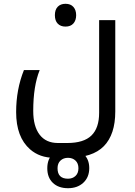

<svg xmlns="http://www.w3.org/2000/svg" viewBox="-20 -591 712 1011"><path d="M266 240Q189 240 138 195Q65 131 65 -1Q65 -120 106 -222H189Q155 -138 155 -7Q155 74 188.5 118Q222 162 285 162H334Q421 162 461.5 122.5Q502 83 502 3V-485H587V-4Q587 117 527 178.5Q467 240 338 240ZM325 -451Q299 -451 284 -466.5Q269 -482 269 -511Q269 -540 284 -555.5Q299 -571 325 -571Q352 -571 366.5 -554.5Q381 -538 381 -511Q381 -484 366.5 -467.5Q352 -451 325 -451ZM338 400Q288 400 258.5 372Q229 344 229 295Q229 246 259 218Q289 190 338 190Q388 190 419 218.5Q450 247 450 294Q450 342 419 371Q388 400 338 400ZM338 350Q362 350 377.5 335.5Q393 321 393 295Q393 269 377.5 254.5Q362 240 338 240Q314 240 298.5 254.5Q283 269 283 295Q283 350 338 350Z"/></svg>

Font: Noto Kufi Arabic
Style: Regular
Weight: 400
Designer: Monotype Design Team, David Williams, Khaled Hosny
Foundry: Google LLC
Version: Version 2.109; ttfautohint (v1.8.4.7-5d5b)